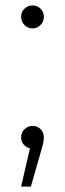

<svg xmlns="http://www.w3.org/2000/svg" viewBox="-20 -546 240 709"><path d="M100 -441Q83 -441 70.5 -453.5Q58 -466 58 -484Q58 -502 70.5 -514Q83 -526 100 -526Q117 -526 129.5 -514Q142 -502 142 -484Q142 -466 129.5 -453.5Q117 -441 100 -441ZM58 143 97 -26 102 3Q83 3 70.5 -9Q58 -21 58 -39Q58 -57 70.5 -69Q83 -81 100 -81Q119 -81 130.5 -68.5Q142 -56 142 -39Q142 -32 141 -25Q140 -18 138 -11Q136 -4 133 7L94 143Z"/></svg>

Font: Modern
Style: Regular
Weight: 300
Designer: Julieta Ulanovsky
Foundry: Julieta Ulanovsky
Version: Version 8.000